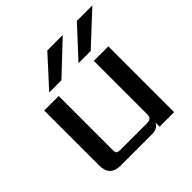

<svg xmlns="http://www.w3.org/2000/svg" viewBox="-180 -848 1001 1001"><g transform="rotate(-45 320.5 -347.5)"><path d="M467 -533H377L527 -695H641ZM423 -695 251 -533H161L309 -695ZM442 -485H549V0H442V-31Q429 0 387 0H155Q76 0 76 -79V-485H183V-90Q183 -70 188.5 -64.5Q194 -59 214 -59H408Q426 -59 434 -66.5Q442 -74 442 -93Z"/></g></svg>

Font: Sarpanch Medium
Style: Regular
Weight: 500
Designer: Manushi Parikh (Devanagari and Latin), Jyotish Sonowal (Devanagari)
Foundry: Indian Type Foundry
Version: Version 2.004;PS 1.0;hotconv 1.0.78;makeotf.lib2.5.61930; tt